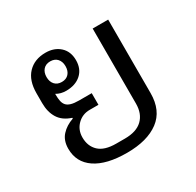

<svg xmlns="http://www.w3.org/2000/svg" viewBox="-128 -702 877 858"><g transform="rotate(-30 310.0 -273.0)"><path d="M247 -238Q209 -238 183 -212Q157 -186 157 -147Q157 -102 185.5 -75Q214 -48 274 -48H319Q379 -48 409.5 -77.5Q440 -107 440 -159V-546H520V-167Q520 -77 460.5 -32.5Q401 12 296 12Q191 12 134 -26.5Q77 -65 77 -135Q77 -177 100.5 -203Q124 -229 162 -242V-246Q118 -260 98 -292Q78 -324 78 -370V-421Q78 -487 112 -522.5Q146 -558 203 -558Q248 -558 276.5 -532Q305 -506 305 -461Q305 -416 276 -390Q247 -364 199 -364Q171 -364 149 -377V-373Q149 -353 152 -339Q155 -325 163 -316Q171 -307 186.5 -302.5Q202 -298 227 -298H292V-238ZM202 -408Q225 -408 238 -422.5Q251 -437 251 -461Q251 -485 238 -499.5Q225 -514 202 -514Q179 -514 166 -499.5Q153 -485 153 -461Q153 -437 166 -422.5Q179 -408 202 -408Z"/></g></svg>

Font: IBM Plex Sans Thai Looped
Style: Regular
Weight: 400
Designer: Mike Abbink, Paul van der Laan, Pieter van Rosmalen, Ben Mitchell, Mark Frömberg
Foundry: Bold Monday
Version: Version 1.1